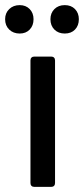

<svg xmlns="http://www.w3.org/2000/svg" viewBox="-24 -730 328 750"><path d="M95 -15V-494Q95 -501 99 -505Q103 -509 110 -509H176Q183 -509 187 -505Q191 -501 191 -494V-15Q191 -8 187 -4Q183 0 176 0H110Q103 0 99 -4Q95 -8 95 -15ZM-4 -655Q-4 -679 12 -694.5Q28 -710 53 -710Q77 -710 92 -694.5Q107 -679 107 -655Q107 -630 92 -614.5Q77 -599 53 -599Q28 -599 12 -614.5Q-4 -630 -4 -655ZM173 -655Q173 -679 188.5 -694.5Q204 -710 229 -710Q254 -710 269 -694.5Q284 -679 284 -655Q284 -630 269 -614.5Q254 -599 229 -599Q204 -599 188.5 -614.5Q173 -630 173 -655Z"/></svg>

Font: Barlow_Medium_SS
Style: Regular
Weight: 500
Designer: Jeremy Tribby
Foundry: Jeremy Tribby
Version: Version 1.101 August 23, 2024